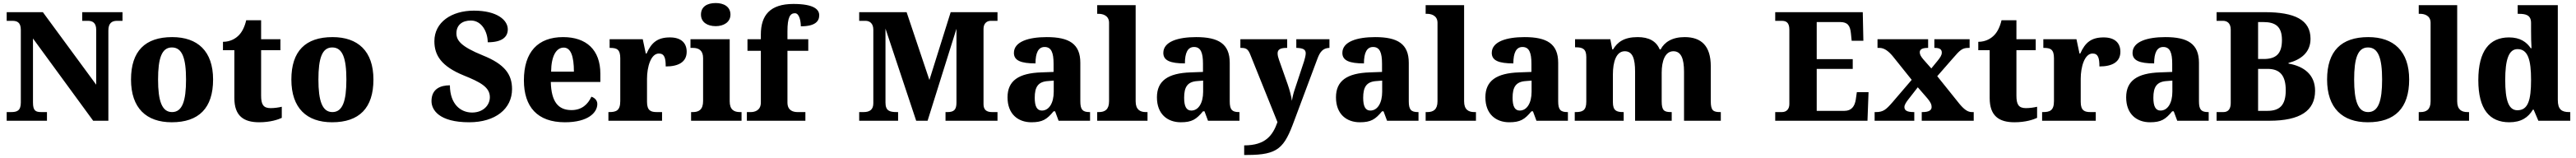

<svg xmlns="http://www.w3.org/2000/svg" viewBox="-20 -794 16947 1039"><path d="M24 0H289V-57H252C215 -57 197 -65 197 -120V-541L593 0H693V-594C693 -641 716 -657 749 -657H786V-714H521V-657H559C589 -657 613 -644 613 -598V-237L262 -714H24V-657H61C90 -657 117 -649 117 -598V-120C117 -65 91 -57 53 -57H24Z M1110 10C1288 10 1382 -83 1382 -271C1382 -458 1280 -550 1113 -550C935 -550 842 -458 842 -271C842 -83 943 10 1110 10ZM1112 -57C1045 -57 1020 -131 1020 -271C1020 -411 1044 -482 1111 -482C1179 -482 1204 -411 1204 -271C1204 -131 1180 -57 1112 -57Z M1685 10C1759 10 1811 -8 1834 -19V-92C1813 -87 1786 -83 1760 -83C1712 -83 1698 -108 1698 -165V-464H1825V-536H1698V-661H1600C1590 -618 1573 -585 1554 -565C1534 -543 1498 -519 1447 -519V-464H1522V-149C1522 -32 1583 10 1685 10Z M2165 10C2343 10 2437 -83 2437 -271C2437 -458 2335 -550 2168 -550C1990 -550 1897 -458 1897 -271C1897 -83 1998 10 2165 10ZM2167 -57C2100 -57 2075 -131 2075 -271C2075 -411 2099 -482 2166 -482C2234 -482 2259 -411 2259 -271C2259 -131 2235 -57 2167 -57Z M3067 10C3240 10 3349 -79 3349 -208C3349 -305 3301 -372 3156 -430C3013 -488 2983 -528 2983 -575C2983 -631 3023 -659 3078 -659C3151 -659 3189 -582 3189 -516C3285 -516 3321 -552 3321 -601C3321 -661 3252 -724 3098 -724C2951 -724 2838 -648 2838 -523C2838 -430 2884 -358 3031 -298C3140 -254 3203 -221 3203 -155C3203 -103 3160 -54 3086 -54C3012 -54 2941 -107 2940 -233C2877 -233 2819 -209 2819 -129C2819 -72 2868 10 3067 10Z M3697 10C3850 10 3910 -54 3910 -110C3910 -134 3893 -151 3871 -158C3848 -108 3808 -70 3740 -70C3652 -70 3607 -126 3604 -255H3930V-309C3930 -467 3837 -550 3685 -550C3520 -550 3427 -453 3427 -266C3427 -91 3516 10 3697 10ZM3756 -323H3606C3607 -426 3640 -481 3689 -481C3736 -481 3756 -423 3756 -323Z M3983 0H4336V-57H4302C4264 -57 4237 -65 4237 -124V-276C4237 -353 4262 -442 4315 -442C4352 -442 4360 -412 4360 -357C4444 -357 4498 -386 4498 -454C4498 -508 4465 -548 4388 -548C4308 -548 4267 -516 4234 -442H4229L4209 -536H3991V-479H3994C4038 -479 4061 -470 4061 -411V-129C4061 -66 4033 -57 3988 -57H3983Z M4689 -622C4741 -622 4786 -648 4786 -698C4786 -751 4741 -774 4689 -774C4634 -774 4592 -751 4592 -698C4592 -648 4634 -622 4689 -622ZM4527 0H4859V-57H4848C4809 -57 4781 -73 4781 -128V-536H4523V-479H4539C4577 -479 4606 -463 4606 -412V-130C4606 -73 4578 -57 4539 -57H4527Z M4894 0H5279V-57H5228C5201 -57 5161 -65 5161 -120V-460H5298V-536H5161V-589C5161 -679 5178 -707 5210 -707C5241 -707 5249 -650 5249 -621C5345 -621 5370 -655 5370 -694C5370 -729 5340 -768 5200 -768C5047 -768 4986 -694 4986 -567V-536H4898V-460H4986V-120C4986 -65 4942 -57 4920 -57H4894Z M5633 0H5889V-57H5881C5833 -57 5806 -65 5806 -120V-606L6008 0H6083L6273 -605V-119C6273 -72 6256 -57 6214 -57H6201V0H6543V-57H6506C6470 -57 6451 -73 6451 -109V-604C6451 -641 6474 -657 6498 -657H6543V-714H6235L6095 -268L5945 -714H5633V-657H5675C5701 -657 5726 -641 5726 -599V-115C5726 -72 5701 -57 5662 -57H5633Z M6766 10C6839 10 6868 -9 6912 -62H6922L6945 0H7152V-57H7148C7103 -57 7088 -73 7088 -128V-381C7088 -506 7014 -550 6867 -550C6749 -550 6651 -521 6651 -446C6651 -396 6697 -377 6793 -377C6793 -447 6812 -485 6853 -485C6897 -485 6912 -448 6912 -375V-321L6831 -318C6682 -313 6609 -263 6609 -154C6609 -43 6679 10 6766 10ZM6835 -67C6802 -67 6788 -96 6788 -151C6788 -221 6809 -257 6876 -261L6913 -264V-191C6913 -116 6882 -67 6835 -67Z M7199 0H7530V-57H7519C7481 -57 7452 -73 7452 -128V-760H7199V-703H7210C7231 -703 7277 -695 7277 -644V-128C7277 -73 7249 -57 7210 -57H7199Z M7749 10C7822 10 7851 -9 7895 -62H7905L7928 0H8135V-57H8131C8086 -57 8071 -73 8071 -128V-381C8071 -506 7997 -550 7850 -550C7732 -550 7634 -521 7634 -446C7634 -396 7680 -377 7776 -377C7776 -447 7795 -485 7836 -485C7880 -485 7895 -448 7895 -375V-321L7814 -318C7665 -313 7592 -263 7592 -154C7592 -43 7662 10 7749 10ZM7818 -67C7785 -67 7771 -96 7771 -151C7771 -221 7792 -257 7859 -261L7896 -264V-191C7896 -116 7865 -67 7818 -67Z M8166 162V225H8186C8391 225 8430 178 8496 -2L8648 -408C8666 -457 8687 -477 8724 -479H8727V-536H8509V-479H8514C8553 -477 8571 -469 8571 -443C8571 -430 8564 -403 8560 -391L8499 -207C8492 -187 8485 -162 8480 -131C8477 -157 8466 -200 8452 -240L8395 -401C8390 -415 8386 -430 8386 -443C8386 -467 8402 -479 8444 -479H8449V-536H8141V-479H8146C8178 -479 8192 -472 8207 -433L8385 9C8354 97 8306 162 8166 162Z M8927 10C9000 10 9029 -9 9073 -62H9083L9106 0H9313V-57H9309C9264 -57 9249 -73 9249 -128V-381C9249 -506 9175 -550 9028 -550C8910 -550 8812 -521 8812 -446C8812 -396 8858 -377 8954 -377C8954 -447 8973 -485 9014 -485C9058 -485 9073 -448 9073 -375V-321L8992 -318C8843 -313 8770 -263 8770 -154C8770 -43 8840 10 8927 10ZM8996 -67C8963 -67 8949 -96 8949 -151C8949 -221 8970 -257 9037 -261L9074 -264V-191C9074 -116 9043 -67 8996 -67Z M9360 0H9691V-57H9680C9642 -57 9613 -73 9613 -128V-760H9360V-703H9371C9392 -703 9438 -695 9438 -644V-128C9438 -73 9410 -57 9371 -57H9360Z M9910 10C9983 10 10012 -9 10056 -62H10066L10089 0H10296V-57H10292C10247 -57 10232 -73 10232 -128V-381C10232 -506 10158 -550 10011 -550C9893 -550 9795 -521 9795 -446C9795 -396 9841 -377 9937 -377C9937 -447 9956 -485 9997 -485C10041 -485 10056 -448 10056 -375V-321L9975 -318C9826 -313 9753 -263 9753 -154C9753 -43 9823 10 9910 10ZM9979 -67C9946 -67 9932 -96 9932 -151C9932 -221 9953 -257 10020 -261L10057 -264V-191C10057 -116 10026 -67 9979 -67Z M10341 0H10663V-57H10659C10615 -57 10592 -67 10592 -122V-305C10592 -385 10613 -457 10670 -457C10722 -457 10738 -408 10738 -322V0H10979V-57H10975C10930 -57 10913 -66 10913 -128V-316C10913 -392 10935 -457 10990 -457C11041 -457 11060 -408 11060 -322V0H11302V-57H11298C11253 -57 11236 -66 11236 -128V-358C11236 -493 11173 -550 11064 -550C10982 -550 10931 -517 10906 -469H10900C10877 -524 10828 -550 10755 -550C10665 -550 10622 -517 10593 -469H10588L10575 -536H10343V-483H10347C10391 -483 10417 -474 10417 -419V-125C10417 -66 10391 -57 10346 -57H10341Z M11660 0H12267L12274 -188H12197L12190 -139C12183 -95 12162 -65 12115 -65H11933V-341H12170V-405H11933V-649H12087C12136 -649 12153 -626 12158 -575L12163 -526H12240L12236 -714H11660V-657H11702C11729 -657 11753 -649 11753 -599V-110C11753 -76 11734 -57 11704 -57H11660Z M12314 0H12575V-57H12571C12527 -57 12510 -68 12510 -90C12510 -105 12522 -122 12534 -138L12598 -220L12651 -159C12685 -121 12689 -105 12689 -90C12689 -68 12669 -57 12629 -57H12624V0H12966V-57H12953C12928 -57 12904 -73 12873 -110L12726 -293L12831 -413C12875 -464 12891 -479 12930 -479H12939V-536H12707V-479H12710C12738 -479 12756 -472 12756 -448C12756 -430 12744 -414 12728 -394L12687 -344L12634 -404C12618 -423 12611 -436 12611 -450C12611 -466 12622 -479 12663 -479H12666V-536H12333V-479H12346C12376 -479 12403 -460 12432 -426L12558 -269L12431 -121C12390 -74 12371 -57 12323 -57H12314Z M13234 10C13308 10 13360 -8 13383 -19V-92C13362 -87 13335 -83 13309 -83C13261 -83 13247 -108 13247 -165V-464H13374V-536H13247V-661H13149C13139 -618 13122 -585 13103 -565C13083 -543 13047 -519 12996 -519V-464H13071V-149C13071 -32 13132 10 13234 10Z M13416 0H13769V-57H13735C13697 -57 13670 -65 13670 -124V-276C13670 -353 13695 -442 13748 -442C13785 -442 13793 -412 13793 -357C13877 -357 13931 -386 13931 -454C13931 -508 13898 -548 13821 -548C13741 -548 13700 -516 13667 -442H13662L13642 -536H13424V-479H13427C13471 -479 13494 -470 13494 -411V-129C13494 -66 13466 -57 13421 -57H13416Z M14126 10C14199 10 14228 -9 14272 -62H14282L14305 0H14512V-57H14508C14463 -57 14448 -73 14448 -128V-381C14448 -506 14374 -550 14227 -550C14109 -550 14011 -521 14011 -446C14011 -396 14057 -377 14153 -377C14153 -447 14172 -485 14213 -485C14257 -485 14272 -448 14272 -375V-321L14191 -318C14042 -313 13969 -263 13969 -154C13969 -43 14039 10 14126 10ZM14195 -67C14162 -67 14148 -96 14148 -151C14148 -221 14169 -257 14236 -261L14273 -264V-191C14273 -116 14242 -67 14195 -67Z M14564 0H14911C15114 0 15212 -66 15212 -197C15212 -302 15140 -358 15037 -376V-380C15116 -401 15182 -447 15182 -539C15182 -664 15077 -714 14881 -714H14564V-657H14606C14630 -657 14657 -645 14657 -599V-116C14657 -77 14640 -57 14609 -57H14564ZM14873 -406H14837V-649H14871C14952 -649 14994 -619 14994 -531C14994 -441 14956 -406 14873 -406ZM14898 -65H14837V-341H14900C14982 -341 15019 -296 15019 -200C15019 -100 14977 -65 14898 -65Z M15559 10C15737 10 15831 -83 15831 -271C15831 -458 15729 -550 15562 -550C15384 -550 15291 -458 15291 -271C15291 -83 15392 10 15559 10ZM15561 -57C15494 -57 15469 -131 15469 -271C15469 -411 15493 -482 15560 -482C15628 -482 15653 -411 15653 -271C15653 -131 15629 -57 15561 -57Z M15894 0H16225V-57H16214C16176 -57 16147 -73 16147 -128V-760H15894V-703H15905C15926 -703 15972 -695 15972 -644V-128C15972 -73 15944 -57 15905 -57H15894Z M16490 10C16568 10 16615 -22 16645 -73H16650L16681 0H16891V-57H16883C16835 -57 16809 -74 16809 -137V-760H16545V-703H16553C16597 -703 16633 -696 16633 -643V-591C16633 -553 16634 -508 16636 -477H16631C16603 -518 16561 -548 16488 -548C16360 -548 16286 -460 16286 -267C16286 -75 16360 10 16490 10ZM16543 -69C16485 -69 16463 -135 16463 -268C16463 -399 16485 -471 16544 -471C16613 -471 16633 -399 16633 -269C16633 -134 16613 -69 16543 -69Z"/></svg>

Font: Noto Serif Malayalam ExtraBold
Style: Regular
Weight: 800
Designer: Indian type Foundry, Jelle Bosma, Monotype Design Team
Foundry: Monotype Imaging Inc.
Version: Version 2.104